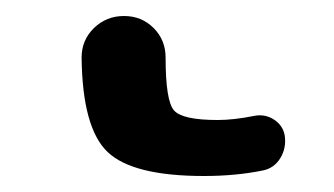

<svg xmlns="http://www.w3.org/2000/svg" viewBox="-20 40 418 240"><path d="M235 260Q146 260 114.5 230Q83 200 82 112Q82 90 97.5 75Q113 60 135 60Q157 60 172 75Q187 90 187 112Q187 166 197.5 178Q208 190 252 190Q272 190 297 185Q311 182 322.5 189.5Q334 197 336 210Q338 225 330.5 237.5Q323 250 309 253Q275 260 235 260Z"/></svg>

Font: Rounded Mplus 1c Medium
Style: Regular
Weight: 500
Version: Version 1.059.20150529